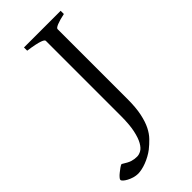

<svg xmlns="http://www.w3.org/2000/svg" viewBox="-346 -666 904 904"><g transform="rotate(-45 105.5 -214.5)"><path d="M271.5 -593.8Q238.3 -586.9 219.2 -579.1Q200.2 -571.3 200.2 -564.5V-99.6Q200.2 -42 191.9 -2.9Q183.6 36.1 170.4 62.5Q157.2 88.9 139.6 106.9Q122.1 125 102.5 140.6Q89.8 150.4 73.7 159.2Q57.6 168 42 173.8Q26.4 179.7 11.7 182.6Q-2.9 185.5 -11.7 185.5Q-26.4 185.5 -41 181.2Q-55.7 176.8 -67.4 170.4Q-79.1 164.1 -85.9 157.7Q-92.8 151.4 -92.8 146.5Q-92.8 142.6 -86.4 135.3Q-80.1 127.9 -70.8 120.6Q-61.5 113.3 -52.2 106.4Q-43 99.6 -36.1 97.7Q-8.8 115.2 6.8 120.1Q22.5 125 41 125Q53.7 125 67.9 117.2Q82 109.4 94.2 87.9Q106.4 66.4 114.3 29.3Q122.1 -7.8 122.1 -65.4V-564.5Q122.1 -567.4 118.2 -570.8Q114.3 -574.2 103.5 -578.1Q92.8 -582 74.2 -585.9Q55.7 -589.8 27.3 -593.8V-615.2H271.5V-593.8Z"/></g></svg>

Font: Podda
Style: Regular
Weight: 400
Designer: Md. Tanbin Islam Siyam
Foundry: Tanbin Islam Siyam
Version: Version 0.258